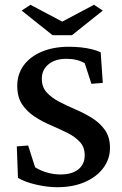

<svg xmlns="http://www.w3.org/2000/svg" viewBox="-20 -780 516 809"><path d="M221.7 8.8Q179.7 8.8 132.8 -2Q85.9 -12.7 55.7 -30.3L50.8 -163.1L98.6 -167L127.9 -75.2Q151.4 -60.5 179.2 -52.7Q207 -44.9 235.4 -44.9Q283.2 -44.9 310.1 -66.4Q336.9 -87.9 336.9 -126Q336.9 -160.2 316.4 -182.1Q295.9 -204.1 263.7 -220.2Q231.4 -236.3 194.8 -252Q158.2 -267.6 126 -288.6Q93.8 -309.6 73.2 -340.3Q52.7 -371.1 52.7 -418Q52.7 -467.8 80.1 -504.9Q107.4 -542 156.7 -562.5Q206.1 -583 270.5 -583Q294.9 -583 319.3 -580.6Q343.8 -578.1 365.7 -572.8Q387.7 -567.4 404.3 -559.6L413.1 -430.7L365.2 -426.8L336.9 -513.7Q305.7 -532.2 259.8 -532.2Q212.9 -532.2 184.6 -509.3Q156.2 -486.3 156.2 -448.2Q156.2 -413.1 176.8 -390.6Q197.3 -368.2 230 -351.1Q262.7 -334 299.3 -318.4Q335.9 -302.7 368.7 -282.2Q401.4 -261.7 422.4 -231.9Q443.4 -202.1 443.4 -157.2Q443.4 -109.4 415 -71.8Q386.7 -34.2 336.9 -12.7Q287.1 8.8 221.7 8.8ZM71.3 -735.4 108.4 -759.8 272.5 -672.9H211.9L376 -759.8L413.1 -735.4L283.2 -631.8H201.2Z"/></svg>

Font: Crimson Pro Medium
Style: Regular
Weight: 500
Designer: Jacques Le Bailly
Foundry: Baron von Fonthausen
Version: Version 1.003